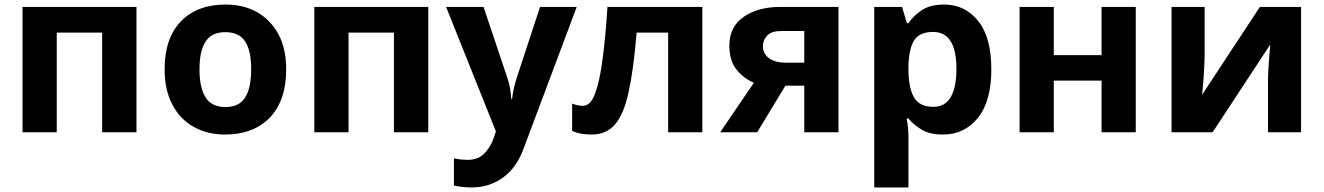

<svg xmlns="http://www.w3.org/2000/svg" viewBox="-20 -576 5763 836"><path d="M574.2 -545.9V0H424.8V-434.1H227.1V0H78.1V-545.9Z M1226.1 -273.9Q1226.1 -138.2 1154.8 -64Q1083 9.8 960 9.8Q882.8 9.8 824.2 -23.4Q764.6 -55.7 731 -119.6Q696.8 -183.1 696.8 -273.9Q696.8 -410.6 768.1 -483.4Q838.4 -556.2 962.9 -556.2Q1039.1 -556.2 1099.1 -523.4Q1157.7 -489.7 1191.9 -427.7Q1226.1 -365.2 1226.1 -273.9ZM848.6 -273.9Q848.6 -192.9 875.5 -151.4Q901.9 -109.9 961.9 -109.9Q1021 -109.9 1047.4 -151.4Q1073.7 -193.4 1073.7 -273.9Q1073.7 -355.5 1047.4 -395.5Q1021 -436 960.9 -436Q901.9 -436 875.5 -395.5Q848.6 -355.5 848.6 -273.9Z M1844.7 -545.9V0H1695.3V-434.1H1497.6V0H1348.6V-545.9Z M1922.4 -545.9H2085.4L2188.5 -238.8Q2195.8 -218.3 2200.7 -193.4Q2204.1 -170.4 2206.5 -144H2209.5Q2212.4 -168 2217.8 -193.4Q2222.7 -214.8 2230.5 -238.8L2331.5 -545.9H2491.2L2260.3 69.8Q2229.5 154.8 2169.9 197.3Q2110.8 240.2 2032.2 240.2Q2007.3 240.2 1988.8 237.3Q1973.1 235.4 1956.5 231.9V113.8Q1960 114.3 1968.8 115.7Q1977.5 117.2 1982.9 118.2Q2004.4 120.1 2015.1 120.1Q2062 120.1 2089.4 91.8Q2117.7 62 2130.4 22.9L2139.2 -3.9Z M3038.1 0H2889.2V-434.1H2752Q2738.3 -270 2717.3 -176.8Q2697.3 -80.6 2658.2 -34.7Q2620.1 9.8 2556.2 9.8Q2504.9 9.8 2471.2 -5.9V-125Q2494.6 -115.2 2519 -115.2Q2536.6 -115.2 2552.2 -132.8Q2567.4 -150.9 2580.6 -198.2Q2594.7 -246.6 2605 -329.6Q2615.7 -406.7 2625 -545.9H3038.1Z M3276.9 0H3115.7L3262.7 -215.8Q3221.2 -232.4 3188 -271.5Q3155.8 -310.5 3155.8 -377Q3155.8 -459.5 3217.8 -502.4Q3280.3 -545.9 3377 -545.9H3630.9V0H3481.9V-203.1H3399.9ZM3301.8 -376Q3301.8 -342.3 3328.6 -322.3Q3356.4 -303.2 3398.9 -303.2H3481.9V-440.9H3379.9Q3339.8 -440.9 3320.8 -421.4Q3301.8 -401.4 3301.8 -376Z M4090.3 -556.2Q4182.1 -556.2 4239.3 -484.4Q4296.4 -413.6 4296.4 -273.9Q4296.4 -134.8 4237.8 -62.5Q4178.7 9.8 4086.4 9.8Q4027.3 9.8 3992.7 -11.7Q3957.5 -33.2 3935.5 -60.1H3927.7Q3935.5 -19.5 3935.5 20V240.2H3786.6V-545.9H3907.7L3928.7 -475.1H3935.5Q3957.5 -508.3 3994.6 -532.2Q4030.8 -556.2 4090.3 -556.2ZM4042.5 -437Q3984.9 -437 3960.9 -401.4Q3938 -365.2 3935.5 -291V-274.9Q3935.5 -195.8 3959 -153.3Q3982.4 -110.8 4044.4 -110.8Q4095.2 -110.8 4119.6 -153.3Q4144.5 -195.8 4144.5 -275.9Q4144.5 -437 4042.5 -437Z M4568.4 -545.9V-335.9H4776.4V-545.9H4925.3V0H4776.4V-225.1H4568.4V0H4419.4V-545.9Z M5225.1 -330.1Q5225.1 -313 5223.6 -288.1Q5222.7 -271.5 5220.7 -237.3Q5216.8 -192.4 5216.8 -190.9Q5214.8 -170.9 5213.9 -163.1L5465.8 -545.9H5645V0H5501V-217.8Q5501 -248 5502.9 -277.3Q5504.9 -303.7 5507.3 -338.9Q5507.8 -345.7 5508.8 -355.2Q5509.8 -364.7 5510.3 -371.1Q5510.7 -377.4 5510.7 -381.8L5259.8 0H5081.1V-545.9H5225.1Z"/></svg>

Font: Droid Sans Thai
Style: Bold
Weight: 700
Designer: Steve Matteson
Foundry: Ascender Corporation
Version: Version 1.00